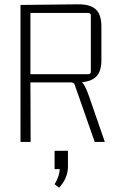

<svg xmlns="http://www.w3.org/2000/svg" viewBox="-20 -658 551 890"><path d="M122 0H75V-635L340 -638Q397 -639 423.5 -615Q450 -591 450 -535V-379Q450 -329 428 -305Q406 -281 360 -277Q373 -265 389 -222L466 0H419L326 -266Q322 -276 310 -276H121ZM389 -598H121V-314H389Q401 -314 401 -326V-586Q401 -598 389 -598ZM233 126V41H295V113Q295 168 254 212L233 196Q255 161 257 126Z"/></svg>

Font: Gemunu Libre ExtraLight
Style: Regular
Weight: 200
Designer: Puspanada Ekanayake, Sola Matas, Pathum Egodawatta, Kosala Senevirathne
Foundry: mooniak
Version: Version 1.100